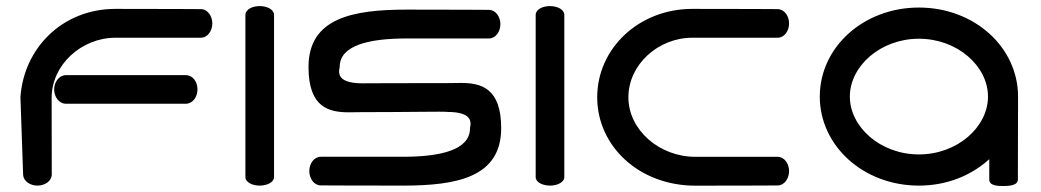

<svg xmlns="http://www.w3.org/2000/svg" viewBox="-20 -610 3420 631"><path d="M197.4 -363.1C173.9 -363.1 158 -340.3 158 -316C158 -291.8 173.6 -269 197.4 -269H591.1C613.6 -269.6 629 -291.7 629 -316C629 -339.8 615.1 -362.2 591.4 -363.1C589.9 -363.2 197.8 -363.1 197.4 -363.1ZM149.7 -288.5C149.7 -397.2 247.8 -486 359.7 -486C477.3 -486 639.8 -486 639.8 -486C662.6 -486 677.8 -508.8 677.8 -533C677.8 -557.2 662.5 -580 639.8 -580C639.8 -580 530.1 -580.8 359.7 -580.8C183.3 -580.8 58 -449.9 47.2 -290.9L47.2 -290.5L47.2 -290C47.2 -289.2 55.8 -43.7 56 -35.5C56.8 -15.6 78.2 0 103 0C127.1 0 150 -14.6 150.1 -36.6C150.1 -38.2 150 -39.8 150.1 -41.4C150 -65.4 149.7 -186.7 149.7 -288.5Z M786.5 -561.5C786.3 -560 786.5 -28.4 786.5 -28C786.5 -10.7 810 0 833.5 0C857 0 880.6 -10.6 880.6 -28V-561.8C879.9 -579.1 857.3 -590 833.5 -590C810.3 -590 787.4 -580 786.5 -561.5Z M1094.5 -376.2C1094.5 -383.3 1096.4 -385.3 1096.4 -390.2C1096.4 -460.3 1190.7 -483.6 1316.5 -483.6C1428 -483.6 1586.5 -483.5 1586.5 -483.5C1609.3 -483.5 1624.5 -506.4 1624.5 -530.6C1624.5 -554.7 1609.2 -577.6 1586.5 -577.6C1586.5 -577.6 1478.1 -578.4 1316.5 -578.4C1137.9 -578.4 993.9 -550.4 993.9 -389.5C993.9 -256.2 1061.5 -240.9 1126.6 -240.9C1139.9 -240.9 1153.1 -241.4 1165.5 -241.4C1318.2 -241.4 1438.9 -244.1 1447.9 -242.3L1448.6 -242.1L1450.1 -242.1C1522.1 -242.2 1526.5 -216.2 1526.5 -202.6C1526.5 -195.3 1524.6 -193.1 1524.6 -188.1C1524.6 -118.1 1430.3 -94.8 1304.5 -94.8C1193 -94.8 1034.5 -94.8 1034.5 -94.8C1011.7 -94.8 996.5 -71.9 996.5 -47.8C996.5 -23.6 1011.8 -0.7 1034.5 -0.7C1034.5 -0.7 1142.9 0 1304.5 0C1483.1 0 1627.1 -28 1627.1 -188.9C1627.1 -322.1 1559.5 -337.5 1494.4 -337.4C1481.1 -337.4 1467.9 -336.9 1455.5 -336.9C1291.7 -336.9 1172.5 -336.2 1170.3 -336.2C1098.7 -336.5 1094.3 -362.2 1094.5 -376.2Z M1740.5 -561.5C1740.3 -560 1740.5 -28.4 1740.5 -28C1740.5 -10.7 1764 0 1787.5 0C1811 0 1834.6 -10.6 1834.6 -28V-561.8C1833.9 -579.1 1811.3 -590 1787.5 -590C1764.3 -590 1741.4 -580 1740.5 -561.5Z M1942.7 -290.3C1942.7 -129.9 2080.1 0.2 2265.3 0.2C2426.9 0.2 2535.3 -0.5 2535.3 -0.5C2558 -0.5 2573.3 -23.4 2573.3 -47.6C2573.3 -71.8 2558 -94.6 2535.3 -94.6L2265.3 -94.6C2147.2 -94.6 2045.2 -182.7 2045.2 -290.3C2045.2 -398 2143.3 -486 2255.2 -486C2372.8 -486 2535.3 -486 2535.3 -486C2558.1 -486 2573.3 -508.8 2573.3 -533C2573.3 -556.8 2558.8 -579.3 2535.9 -580C2534.6 -580.1 2425.9 -580.8 2255.2 -580.8C2079.3 -580.8 1942.7 -450.6 1942.7 -290.3Z M3000 -585.2C2817.5 -585.2 2674.2 -454.6 2674.2 -292.6C2674.2 -130.6 2817.5 0 3000 0C3090.4 0 3171.4 -32.3 3231.2 -86.9L3231.2 -19.5C3231.2 1.5 3262.8 1.3 3276.4 1.3C3291.1 1.3 3325.2 1.2 3325.2 -19.8L3325.8 -292.6C3325.8 -454.6 3182.5 -585.2 3000 -585.2ZM3227 -292.6C3227 -192.7 3126.6 -102.5 3000 -102.5C2873.4 -102.5 2773 -192.7 2773 -292.6C2773 -392.5 2873.4 -482.7 3000 -482.7C3126.6 -482.7 3227 -392.5 3227 -292.6Z"/></svg>

Font: Hi.
Style: Black
Weight: 400
Designer: Mew Too, Robert Jablonski
Foundry: Cannot Into Space Fonts
Version: Version 1.996